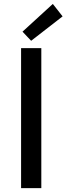

<svg xmlns="http://www.w3.org/2000/svg" viewBox="-20 -967 342 987"><path d="M88.4 0V-719.7H192.4V0ZM140.1 -757.3 95.7 -804.2 251.5 -946.8 301.8 -882.8Z"/></svg>

Font: Reddit Sans Medium
Style: Regular
Weight: 500
Designer: Stephen Hutchings
Foundry: Reddit
Version: Version 1.014